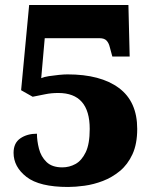

<svg xmlns="http://www.w3.org/2000/svg" viewBox="-20 -734 609 764"><path d="M251 10Q137 10 85.5 -30Q34 -70 34 -126Q34 -165 61 -183.5Q88 -202 127 -202Q127 -174 135 -142.5Q143 -111 165 -89.5Q187 -68 228 -68Q256 -68 280.5 -81.5Q305 -95 321 -128Q337 -161 337 -221Q337 -364 212 -364Q184 -364 160 -359Q136 -354 110 -349L64 -375L96 -714H491L496 -509H427L417 -546Q413 -563 404 -572.5Q395 -582 376 -582H158L144 -423Q155 -428 174.5 -431Q194 -434 214.5 -436Q235 -438 249 -438Q380 -438 453 -384Q526 -330 526 -221Q526 -161 507 -120Q488 -79 457 -53.5Q426 -28 389.5 -14Q353 0 316.5 5Q280 10 251 10Z"/></svg>

Font: Noto Serif Myanmar Black
Style: Regular
Weight: 900
Designer: Ben Mitchell and the Monotype Design Team
Foundry: Monotype Imaging Inc.
Version: Version 2.106; ttfautohint (v1.8.4.7-5d5b)